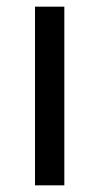

<svg xmlns="http://www.w3.org/2000/svg" viewBox="-20 -556 298 576"><path d="M173 0H85V-536H173Z"/></svg>

Font: Noto Sans Chakma
Style: Regular
Weight: 400
Designer: Zachary Quinn Scheuren - Monotype Design Team
Foundry: Monotype Imaging Inc.
Version: Version 2.003; ttfautohint (v1.8.4.7-5d5b)